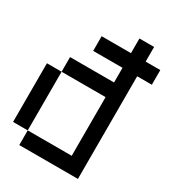

<svg xmlns="http://www.w3.org/2000/svg" viewBox="-212 -1017 1024 1134"><g transform="rotate(30 300.0 -450.0)"><path d="M0 -100V-500H100V-100ZM100 -100H400V-500H100V-600H400V-700H200V-800H400V-900H500V-800H600V-700H500V0H100Z"/></g></svg>

Font: Galmuri9 Regular
Style: Regular
Weight: 400
Designer: Lee Minseo (quiple)
Version: Version 2.399;hotconv 1.1.1;makeotfexe 2.6.0 DEVELOPMENT